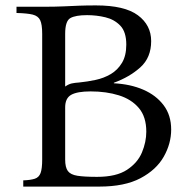

<svg xmlns="http://www.w3.org/2000/svg" viewBox="-20 -690 703 710"><path d="M66 0V-23Q93 -24 108.5 -29Q124 -34 130 -50Q136 -66 136 -100V-565Q136 -600 128.5 -615.5Q121 -631 101 -636Q81 -641 41 -642V-665H136Q185 -665 216 -666.5Q247 -668 273.5 -669Q300 -670 335 -670Q441 -670 490 -633.5Q539 -597 539 -538Q539 -477 499 -441Q459 -405 401 -384V-382Q462 -379 509.5 -358.5Q557 -338 585 -301Q613 -264 613 -211Q613 -159 585.5 -110.5Q558 -62 499.5 -31Q441 0 347 0ZM221 -370Q234 -379 245.5 -381.5Q257 -384 273 -385Q303 -388 333.5 -394.5Q364 -401 389.5 -416Q415 -431 431 -457.5Q447 -484 447 -525Q447 -572 425 -595Q403 -618 370 -626Q337 -634 302 -634Q259 -634 240 -623Q221 -612 221 -565ZM339 -36Q410 -36 449.5 -62Q489 -88 505 -126.5Q521 -165 521 -203Q521 -258 493.5 -290.5Q466 -323 419.5 -337.5Q373 -352 315 -352Q266 -352 243.5 -339.5Q221 -327 221 -293V-100Q221 -71 231 -57.5Q241 -44 266.5 -40Q292 -36 339 -36Z"/></svg>

Font: Bona Nova
Style: Regular
Weight: 400
Designer: Mateusz Machalski
Foundry: Capitalics
Version: Version 4.001; ttfautohint (v1.8.3)